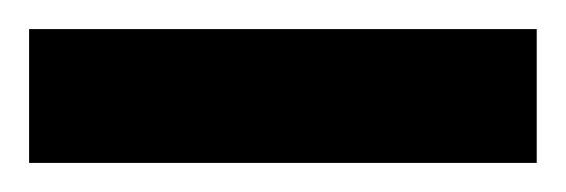

<svg xmlns="http://www.w3.org/2000/svg" viewBox="-20 30 389 132"><path d="M0 142V50H349V142Z"/></svg>

Font: Instrument Sans Condensed SemiBold
Style: Regular
Weight: 600
Width: 3
Designer: Rodrigo Fuenzalida
Foundry: fragTYPE
Version: Version 1.000;gftools[0.9.28]